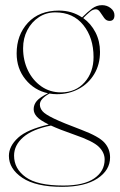

<svg xmlns="http://www.w3.org/2000/svg" viewBox="-20 -477 464 744"><path d="M295.5 26Q363 51.5 384.8 75.8Q406.5 100 406.5 133Q406.5 182.5 357.5 214.8Q308.5 247 220.5 247Q118.5 247 66.5 212Q14.5 177 14.5 127Q14.5 89.5 49.8 57Q85 24.5 169 5.5Q135 -11 122.8 -24.8Q110.5 -38.5 110.5 -54Q110.5 -71.5 122.5 -85.8Q134.5 -100 166 -115.5Q113 -127 78.8 -169.2Q44.5 -211.5 44.5 -270Q44.5 -341.5 88.2 -388.8Q132 -436 208.5 -436Q258.5 -436 298 -409.5L298.5 -410Q319 -430.5 336.8 -443.8Q354.5 -457 375.5 -457Q394.5 -457 409 -445.5Q423.5 -434 423.5 -418Q423.5 -396 404.5 -396Q392 -396 383.8 -407.2Q375.5 -418.5 368.2 -429.8Q361 -441 351.5 -441Q339.5 -441 327.8 -430.8Q316 -420.5 302.5 -407Q332.5 -385.5 350 -351.5Q367.5 -317.5 367.5 -276Q367.5 -227 345.2 -190Q323 -153 285 -132.5Q247 -112 200.5 -112Q186 -112 172 -114.5Q155 -105.5 144.8 -94.8Q134.5 -84 134.5 -72Q134.5 -58 144.8 -46Q155 -34 189.2 -17.5Q223.5 -1 295.5 26ZM194.5 -429Q159 -429 130.8 -410.5Q102.5 -392 86 -360.5Q69.5 -329 69.5 -290Q69.5 -243 88.2 -204.2Q107 -165.5 140.2 -142.2Q173.5 -119 216.5 -119Q273 -119 307.8 -158Q342.5 -197 342.5 -256Q342.5 -330.5 303 -379.8Q263.5 -429 194.5 -429ZM34.5 126Q34.5 177 79.8 209.5Q125 242 225.5 242Q305 242 345.2 214.2Q385.5 186.5 385.5 141Q385.5 114 362.8 91.8Q340 69.5 268.5 45Q211 25 177.5 9.5Q106 23.5 70.2 54.5Q34.5 85.5 34.5 126Z"/></svg>

Font: Fraunces 144pt S000 Thin
Style: Regular
Weight: 100
Version: Version 1.000; ttfautohint (v1.8.3)